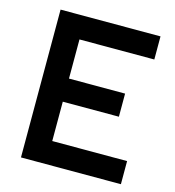

<svg xmlns="http://www.w3.org/2000/svg" viewBox="-104 -782 794 870"><g transform="rotate(15 293.0 -346.5)"><path d="M73.2 0V-693.4H542V-585H190.9V-401.4H454.1V-293H190.9V-108.4H542V0Z"/></g></svg>

Font: Cascadia Code SemiBold
Style: Regular
Weight: 600
Monospace: yes
Designer: Aaron Bell
Foundry: Saja Typeworks
Version: Version 2404.023; ttfautohint (v1.8.4)